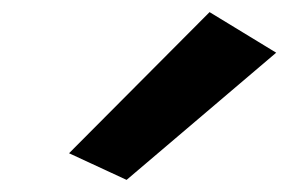

<svg xmlns="http://www.w3.org/2000/svg" viewBox="-20 -852 476 317"><path d="M94 -599 189 -555 436 -765 326 -832Z"/></svg>

Font: Rabbid Highway Sign IV
Style: BdObl
Weight: 400
Foundry: Cannot Into Space Fonts
Version: Version 0.277